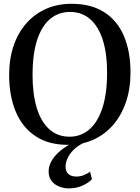

<svg xmlns="http://www.w3.org/2000/svg" viewBox="-20 -772 755 1038"><path d="M351 11Q243.5 12 171.8 -36Q100 -84 64.8 -169.2Q29.5 -254.5 29.5 -365.5Q29.5 -454.5 54 -525.8Q78.5 -597 123.8 -647.5Q169 -698 230.5 -724.8Q292 -751.5 366.5 -751.5Q473 -751.5 544 -705.8Q615 -660 650.2 -576.5Q685.5 -493 685.5 -381Q685.5 -292.5 661 -220.5Q636.5 -148.5 592 -97Q547.5 -45.5 486.2 -17.5Q425 10.5 351 11ZM356 -33Q417.5 -33 463 -72.2Q508.5 -111.5 533.8 -188.8Q559 -266 559 -381Q559 -481.5 536 -554.8Q513 -628 468.2 -667.8Q423.5 -707.5 358.5 -707.5Q297 -707.5 251.5 -670Q206 -632.5 181 -556.5Q156 -480.5 156 -365.5Q156 -263 178.8 -188.5Q201.5 -114 246.2 -73.5Q291 -33 356 -33ZM352 246.5Q325 246.5 299.8 236.5Q274.5 226.5 258.8 206.2Q243 186 243 155Q243 123.5 260.8 94.5Q278.5 65.5 308.8 41Q339 16.5 376 -1L401 -5L435.5 -1Q400 15.5 377.8 38Q355.5 60.5 345 84.2Q334.5 108 334.5 129Q334.5 155 350 168.8Q365.5 182.5 392 182.5Q414 182.5 432.5 175Q451 167.5 467 156.5L477 196.5Q460.5 215.5 427 231Q393.5 246.5 352 246.5Z"/></svg>

Font: Merriweather 60pt Medium
Style: Regular
Weight: 500
Version: Version 2.100